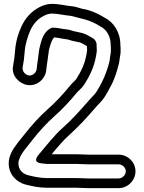

<svg xmlns="http://www.w3.org/2000/svg" viewBox="-20 -748 744 992"><path d="M479 -515V-519C479 -531.4 469.6 -545.2 461.2 -549.4C447.8 -556.1 430.3 -570 405.5 -577.2C385.4 -582.2 364.4 -585.4 352.9 -589.4C332.7 -596.9 315.7 -596.4 304.9 -598.5C289.6 -601.6 272.7 -605 253 -605C248.7 -605 244.3 -603.8 240.6 -601.7C202.7 -580 194.2 -538.9 185.9 -507.5C179.9 -485.7 179.1 -458.6 176.4 -444.5C173 -425.5 171 -406.7 169.2 -389.9C167.1 -372.3 148.3 -355.5 129 -358.2C110.9 -360.8 95 -378.9 96.7 -398.2C102.2 -425.5 105.8 -453.1 107.9 -485.1C111.2 -523.8 123.8 -560.2 136.9 -591.9C153.3 -626.3 175.2 -650.7 207.4 -666.7C221.5 -674.1 234.8 -677.4 246.5 -678C280.2 -677.8 309.1 -669.1 345.1 -666.2C361.9 -663.3 374.1 -658.2 394.6 -653.6C428.7 -646 450.5 -638.3 478.1 -623.5C484.7 -619.2 490.4 -615.8 497 -612.5C527.9 -597.8 552 -563.5 552 -515C552 -509.5 552.5 -502.4 553 -498.4C553 -490.5 552.7 -482.3 552.2 -473.7C548.4 -457 547.8 -441.3 545.6 -430.6C536 -392.2 521.7 -352.3 506.3 -323.4C501.6 -315.4 497.9 -308.2 493.9 -299.7L477.1 -271.8C463.6 -253.2 453.7 -246.4 435 -224.3C394.5 -177.5 351.7 -129.9 306.5 -89.8C259.1 -48.4 218.9 6 181.1 49.6C180.2 50.7 179.2 52.1 178.6 53C178.6 53 143.5 89.6 192.9 95.8L208 97.7C213.6 98.7 217.2 99 222 99H376C394.5 99 414.8 101 435 101H593C612.4 101 630 118.5 630 137C630 155.9 611.9 174 593 174H435C417.3 174 397 172 375 172H222C187.3 172 154.7 164.6 123.4 156.8C94.7 148.6 75 127.9 75 95C75 76.4 91.1 46.7 104.7 29.4C117.3 13.4 133 -5.8 149.8 -27.7C180.5 -67.3 221.1 -111.8 257.5 -144.2C301 -182.3 343.8 -228.4 378.8 -271.5C392.6 -286.1 404.2 -293.8 416.1 -312.6C443.2 -355.1 466.5 -400.6 476.7 -461.9C477.9 -469.5 480 -477.9 480 -486V-493C480 -499.9 479 -506.6 479 -515ZM602 -515C602 -580.7 567.9 -634.1 519 -657.5C514.8 -659.6 508.5 -664 502.9 -667C474.5 -682.3 446 -695.9 404.7 -702.6C390.6 -705.8 372 -714.2 349.9 -715.9C318.7 -718.3 289.1 -728 245.5 -728C223.8 -727.1 203.9 -721.3 184.6 -711.3C141.9 -689.9 111.3 -654.8 91.4 -612.7C75.5 -579.1 62 -536.2 58.1 -488.9C56.3 -462.1 53.2 -435.7 47.5 -406.9C37.3 -356.1 81.1 -314.6 122 -308.8C172.4 -301.5 213.6 -340.6 218.8 -384.1C220.8 -401.6 222.6 -419.2 225.6 -435.5C229.3 -455.2 230.6 -481.4 234.1 -494.5C242.3 -525.1 249 -545.1 260.4 -554.8C270.8 -554.1 282.6 -552 295.1 -549.5C312 -546.1 329.2 -545 335.2 -542.6C356.1 -535.2 375.6 -533 392.5 -528.9C401 -526.3 414.4 -518.2 429 -509.9C429.2 -504.1 429.3 -499.1 430 -491.8V-488.4C428.9 -482.5 427.9 -476.2 427.2 -469.3C418.5 -418.2 399.7 -380 374.3 -340C366.3 -329 355.6 -322.2 340.6 -303.8C305.2 -260.3 265.7 -217.8 224.5 -181.8C184.5 -146.2 143.1 -100.6 110.2 -58.3C96 -39.7 78.9 -21.7 64.8 -0.7C48.6 20.2 25 55.7 25 95C25 153.1 64.2 192.3 110.6 205.2C143.9 213.5 180 222 222 222H375C393.8 222 413.9 224 435 224H593C640.2 224 680 184.2 680 137C680 89.4 639.6 51 593 51H435C418.3 51 397.8 49 376 49H247C276.3 13.7 307.7 -24.4 339.5 -52.2C388.1 -95.4 431.5 -143.9 473 -191.7C488.6 -210.2 500.5 -218.7 518.3 -243.4C518.6 -243.8 519.1 -244.6 519.4 -245.1L537.4 -275.1C542.1 -283 545.7 -291.9 549.4 -298.1C570.1 -332.6 584 -377.8 594.4 -419.3C598.5 -438.7 598.7 -453.6 601.3 -463.9C603.9 -474.5 603 -489.4 603 -500C603 -505 602 -509.2 602 -515Z"/></svg>

Font: Smoothie
Style: Outline
Weight: 400
Foundry: Cannot Into Space Fonts
Version: Version 0.8